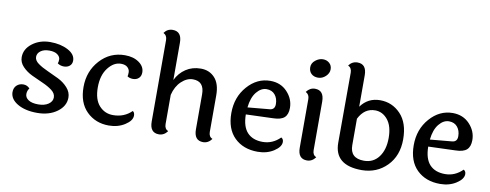

<svg xmlns="http://www.w3.org/2000/svg" viewBox="-64 -1087 3610 1415"><g transform="rotate(10 1741.0 -379.0)"><path d="M449 -416Q449 -391 432 -376.5Q415 -362 388.5 -362Q362 -362 341 -377Q346 -387 346 -407Q346 -427 325 -443Q304 -459 263.5 -459Q223 -459 199 -441Q175 -423 175 -396.5Q175 -370 204.5 -348.5Q234 -327 276 -308.5Q318 -290 360.5 -269Q403 -248 432.5 -215Q462 -182 462 -142Q462 -78 402.5 -34.5Q343 9 253.5 9Q164 9 107 -24.5Q50 -58 49 -110Q49 -143 69 -161.5Q89 -180 118.5 -180Q148 -180 167 -158Q152 -140 152 -114Q152 -88 177.5 -71Q203 -54 250.5 -54Q298 -54 327 -74Q356 -94 356 -124Q356 -154 326.5 -176.5Q297 -199 255.5 -217Q214 -235 172 -255Q130 -275 100.5 -306Q71 -337 71 -376Q71 -437 126.5 -479.5Q182 -522 260 -522Q338 -522 393.5 -492.5Q449 -463 449 -416Z M966 -419Q966 -391 949 -375.5Q932 -360 906.5 -360Q881 -360 864 -372Q867 -382 867 -402.5Q867 -423 850.5 -439Q834 -455 801 -455Q747 -455 704.5 -400Q662 -345 662 -254.5Q662 -164 703.5 -118Q745 -72 807 -72Q891 -72 946 -127Q961 -119 961 -95Q961 -57 909.5 -24Q858 9 790 9Q690 9 624 -56Q558 -121 558 -239Q558 -357 633 -439.5Q708 -522 819 -522Q883 -522 924.5 -492.5Q966 -463 966 -419Z M1532 -347V-74Q1532 -38 1560 -26Q1534 9 1496 9Q1428 9 1428 -75V-337Q1428 -434 1343 -434Q1298 -434 1257.5 -396Q1217 -358 1201 -293V-74Q1201 -38 1229 -26Q1203 9 1165 9Q1097 9 1097 -75V-684Q1097 -719 1069 -733Q1093 -767 1133 -767Q1201 -767 1201 -683V-404Q1227 -458 1275 -490Q1323 -522 1387 -522Q1451 -522 1491.5 -478Q1532 -434 1532 -347Z M1937 -315Q1976 -318 1976 -360Q1976 -402 1953.5 -429.5Q1931 -457 1890 -457Q1849 -457 1815.5 -416Q1782 -375 1774 -300ZM2058 -125Q2075 -116 2075 -94Q2075 -57 2024 -24Q1973 9 1904 9Q1796 9 1730 -55.5Q1664 -120 1664 -239Q1664 -358 1736 -440Q1808 -522 1907 -522Q1985 -522 2034 -469.5Q2083 -417 2083 -350Q2083 -301 2057.5 -278Q2032 -255 1973 -254L1771 -247Q1772 -156 1812.5 -112.5Q1853 -69 1927.5 -69Q2002 -69 2058 -125Z M2261 -746Q2290 -746 2309.5 -728.5Q2329 -711 2329 -682Q2329 -653 2304 -629.5Q2279 -606 2247.5 -606Q2216 -606 2197 -624Q2178 -642 2178 -672.5Q2178 -703 2205 -724.5Q2232 -746 2261 -746ZM2309 -437V-74Q2309 -38 2337 -26Q2311 9 2273 9Q2205 9 2205 -75V-438Q2205 -473 2177 -487Q2203 -522 2241 -522Q2309 -522 2309 -437Z M2583 -160Q2583 -62 2687 -62Q2757 -62 2797.5 -116Q2838 -170 2838 -258.5Q2838 -347 2799.5 -394.5Q2761 -442 2705 -442Q2625 -442 2583 -358ZM2584 -683V-448Q2638 -522 2728.5 -522Q2819 -522 2882 -456Q2945 -390 2945 -267Q2945 -144 2870.5 -68Q2796 8 2683 9Q2478 9 2478 -160L2479 -684Q2479 -720 2451 -733Q2476 -767 2516 -767Q2584 -767 2584 -683Z M3302 -315Q3341 -318 3341 -360Q3341 -402 3318.5 -429.5Q3296 -457 3255 -457Q3214 -457 3180.5 -416Q3147 -375 3139 -300ZM3423 -125Q3440 -116 3440 -94Q3440 -57 3389 -24Q3338 9 3269 9Q3161 9 3095 -55.5Q3029 -120 3029 -239Q3029 -358 3101 -440Q3173 -522 3272 -522Q3350 -522 3399 -469.5Q3448 -417 3448 -350Q3448 -301 3422.5 -278Q3397 -255 3338 -254L3136 -247Q3137 -156 3177.5 -112.5Q3218 -69 3292.5 -69Q3367 -69 3423 -125Z"/></g></svg>

Font: Laila Medium
Style: Regular
Weight: 500
Designer: Hitesh Malaviya
Foundry: Indian Type Foundry
Version: Version 1.302;PS 1.0;hotconv 1.0.78;makeotf.lib2.5.61930; tt